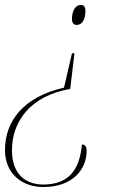

<svg xmlns="http://www.w3.org/2000/svg" viewBox="-23 -565 481 771"><path d="M302 -545C276 -545 266 -515 266 -489C266 -472 273 -465 285 -465C312 -465 320 -496 320 -521C320 -539 313 -545 302 -545ZM259 -208 276 -351H266L234 -213C74 -177 -3 -81 -3 38C-3 127 60 186 151 186C271 186 325 113 325 41C325 25 319 15 306 15C298 105 262 176 151 176C79 176 25 134 25 38C25 -75 97 -180 259 -208Z"/></svg>

Font: Noto Serif Display Thin
Style: Italic
Weight: 100
Italic angle: -12°
Designer: Monotype Design Team
Foundry: Monotype Imaging Inc.
Version: Version 2.009